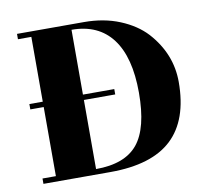

<svg xmlns="http://www.w3.org/2000/svg" viewBox="-67 -633 759 706"><g transform="rotate(-10 312.5 -280.0)"><path d="M40 -560H290Q364 -560 423.5 -535.5Q483 -511 520 -471Q595 -388 595 -283Q595 -141 520 -70.5Q445 0 290 0H40V-20H90V-278H40V-298H90V-540H40ZM240 -278V-20Q348 -20 396 -78.5Q444 -137 444 -269.5Q444 -402 392 -471Q340 -540 240 -540V-298H357V-278Z"/></g></svg>

Font: Rozha One
Style: Regular
Weight: 400
Designer: Tim Donaldson, Indian Type Foundry
Foundry: Indian Type Foundry
Version: Version 1.300;PS 1.0;hotconv 1.0.78;makeotf.lib2.5.61930; tt